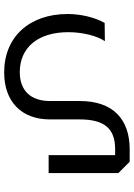

<svg xmlns="http://www.w3.org/2000/svg" viewBox="116 -642 627 898"><g transform="rotate(90 429.0 -193.5)"><path d="M737 -487H679C539 -487 453 -410 453 -254V-114C453 -24 404 27 318 27C202 27 131 -59 131 -200C131 -266 148 -334 173 -371L88 -370C62 -326 46 -258 46 -197C46 -17 154 100 319 100C456 100 539 19 539 -114V-253C539 -369 582 -419 678 -419H706V-108H790V-434Z"/></g></svg>

Font: Hejaz
Style: Regular
Weight: 400
Designer: Bandar Raffah (Arabic) and Santiago Orozco (Latin)
Foundry: Caramella and Typemade
Version: Version 1.010;hotconv 1.0.109;makeotfexe 2.5.65596